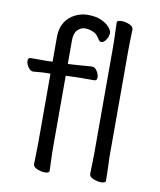

<svg xmlns="http://www.w3.org/2000/svg" viewBox="-81 -773 707 849"><g transform="rotate(10 272.0 -348.5)"><path d="M127 -423H114Q92 -423 79.5 -421.5Q67 -420 50 -419H49Q37 -419 27 -434Q17 -449 17 -462Q17 -476 29 -476H103L127 -477V-589Q127 -628 144 -654.5Q161 -681 188.5 -694.5Q216 -708 245 -708Q282 -708 306 -697Q330 -686 342.5 -671.5Q355 -657 355 -646Q355 -631 345 -615.5Q335 -600 324 -600Q316 -600 309 -611Q298 -632 279 -639.5Q260 -647 244 -647Q225 -647 210 -632Q195 -617 195 -585V-479L216 -480Q228 -481 245.5 -482Q263 -483 279 -484.5Q295 -486 302 -486H303Q316 -486 325.5 -471Q335 -456 335 -443Q335 -428 323 -428Q316 -428 298 -428Q280 -428 260 -428Q240 -428 227 -427L195 -426V-105Q195 -74 196.5 -45Q198 -16 198 1Q198 11 178 11Q162 11 143.5 3.5Q125 -4 125 -17Q125 -29 126 -59.5Q127 -90 127 -116ZM379 -590Q379 -600 378.5 -621Q378 -642 377 -664Q376 -686 376 -697Q376 -702 382 -704.5Q388 -707 396 -707Q413 -707 431.5 -699.5Q450 -692 450 -679Q450 -671 449.5 -654.5Q449 -638 448.5 -620Q448 -602 448 -590V-105Q448 -99 449 -78Q450 -57 450.5 -34Q451 -11 451 1Q451 6 445 8.5Q439 11 431 11Q415 11 396 3.5Q377 -4 377 -17Q377 -25 377.5 -43.5Q378 -62 378.5 -80Q379 -98 379 -105Z"/></g></svg>

Font: QiushuiShotai
Style: Regular
Weight: 600
Designer: Fontworks Inc.
Foundry: Fontworks Inc.
Version: Version 1.250